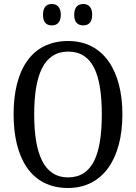

<svg xmlns="http://www.w3.org/2000/svg" viewBox="-20 -930 681 960"><path d="M397 -803C420 -803 441 -816 441 -856C441 -896 420 -910 397 -910C371 -910 351 -896 351 -856C351 -816 371 -803 397 -803ZM239 -803C263 -803 284 -816 284 -856C284 -896 263 -910 239 -910C214 -910 195 -896 195 -856C195 -816 214 -803 239 -803ZM320 10C495 10 592 -137 592 -358C592 -580 495 -725 321 -725C137 -725 48 -580 48 -359C48 -137 137 10 320 10ZM320 -43C200 -43 151 -160 151 -358C151 -557 200 -672 321 -672C444 -672 489 -557 489 -358C489 -160 444 -43 320 -43Z"/></svg>

Font: Noto Serif Lao Condensed
Style: Regular
Weight: 400
Width: 3
Designer: Monotype Design Team
Foundry: Monotype Imaging Inc.
Version: Version 2.003